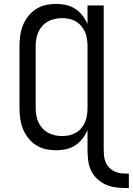

<svg xmlns="http://www.w3.org/2000/svg" viewBox="-20 -763 681 985"><path d="M641 202Q612 202 583.5 199.5Q555 197 528.5 186.5Q502 176 480.5 156.5Q459 137 447 111.5Q435 86 432 57Q429 28 429 0V-96Q419 -72 403 -51.5Q387 -31 365.5 -17Q344 -3 318.5 2.5Q293 8 268 8Q240 8 213.5 2Q187 -4 164 -19Q141 -34 124 -56Q107 -78 97 -103.5Q87 -129 83.5 -156Q80 -183 80 -210V-525Q80 -552 83.5 -579Q87 -606 97 -631.5Q107 -657 124 -679Q141 -701 164 -716Q187 -731 213.5 -737Q240 -743 268 -743Q293 -743 318.5 -737.5Q344 -732 365.5 -718Q387 -704 403 -683.5Q419 -663 429 -639V-735H512V0Q512 18 513.5 35.5Q515 53 522 69.5Q529 86 542 98.5Q555 111 571 118Q587 125 605 126.5Q623 128 641 128ZM299 -65Q318 -65 336 -69Q354 -73 370 -82.5Q386 -92 398 -106.5Q410 -121 417 -138Q424 -155 426.5 -173.5Q429 -192 429 -210V-525Q429 -543 426.5 -561.5Q424 -580 417 -597Q410 -614 398 -628.5Q386 -643 370 -652.5Q354 -662 336 -666Q318 -670 299 -670Q280 -670 261.5 -666Q243 -662 226.5 -653Q210 -644 197 -629.5Q184 -615 176.5 -598Q169 -581 166 -562.5Q163 -544 163 -525V-210Q163 -191 166 -172.5Q169 -154 176.5 -137Q184 -120 197 -105.5Q210 -91 226.5 -82Q243 -73 261.5 -69Q280 -65 299 -65Z"/></svg>

Font: Zed Sans Extended
Style: Regular
Weight: 400
Width: 7
Designer: Belleve Invis
Foundry: Belleve Invis
Version: Version 1.0.0; ttfautohint (v1.8.4)